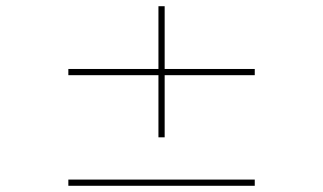

<svg xmlns="http://www.w3.org/2000/svg" viewBox="-20 -620 1040 618"><path d="M800 -378V-398H510V-600H490V-398H200V-378H490V-178H510V-378ZM800 -22V-42H200V-22Z"/></svg>

Font: Perun Thin
Style: Regular
Weight: 100
Foundry: Copyright (c) Stefan Peev, Context Ltd, 2016
Version: Version 1.089